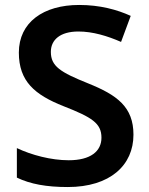

<svg xmlns="http://www.w3.org/2000/svg" viewBox="-20 -744 600 774"><path d="M518 -201C518 -313 452 -361 335 -408C223 -453 185 -477 185 -535C185 -583 222 -617 296 -617C354 -617 413 -599 468 -575L507 -680C452 -705 383 -724 299 -724C155 -724 56 -654 56 -532C56 -416 120 -362 236 -316C351 -271 389 -247 389 -189C389 -134 345 -98 257 -98C186 -98 107 -119 48 -147V-28C102 -2 167 10 253 10C424 10 518 -78 518 -201Z"/></svg>

Font: Noto Sans Khmer UI SemiBold
Style: Regular
Weight: 600
Designer: Danh Hong and the Monotype Design Team
Foundry: Monotype Imaging Inc.
Version: Version 2.002